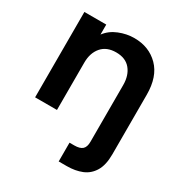

<svg xmlns="http://www.w3.org/2000/svg" viewBox="-172 -627 905 966"><g transform="rotate(30 281.0 -144.0)"><path d="M309 220V111H337Q369 111 383.5 98Q398 85 398 54V-275Q398 -331 369.5 -365.5Q341 -400 286 -400Q231 -400 201.5 -365.5Q172 -331 172 -275V0H45V-496H172V-438Q198 -473 241.5 -490.5Q285 -508 329 -508Q415 -508 470 -452.5Q525 -397 525 -292V54Q525 116 503 152.5Q481 189 443 204.5Q405 220 356 220Z"/></g></svg>

Font: Rethink Sans
Style: Bold
Weight: 700
Designer: The Rethink Sans project authors (Hans Thiessen). DM Sans designed by Colophon Foundry.
Foundry: Rethink Communications LLC
Version: Version 1.001